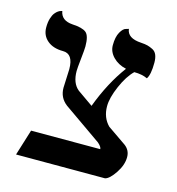

<svg xmlns="http://www.w3.org/2000/svg" viewBox="-89 -636 657 713"><g transform="rotate(15 240.0 -279.5)"><path d="M344 -189 415 -140Q437 -124 437 -97Q437 -67 416 -35.5Q395 -4 378 0H36L67 -100H333Q333 -109 318 -122L172 -224Q142 -247 142 -285L145 -357Q145 -416 105 -416Q67 -416 44.5 -435Q22 -454 22 -485Q22 -505 26.5 -519.5Q31 -534 37 -541.5Q43 -549 49 -553Q55 -557 60 -558L64 -559Q70 -524 113 -521Q152 -519 166.5 -507Q181 -495 181 -454Q181 -442 177 -405.5Q173 -369 173 -358Q173 -311 200 -289L260 -247Q296 -343 348 -413Q317 -420 297.5 -440Q278 -460 278 -485Q278 -517 288.5 -535.5Q299 -554 310 -556L320 -559Q324 -524 377 -521Q393 -520 402.5 -517.5Q412 -515 423 -509.5Q434 -504 439 -492Q444 -480 444 -462Q444 -416 432 -399Q411 -409 381 -409Q356 -385 336 -339Q316 -293 316 -261Q316 -217 344 -189Z"/></g></svg>

Font: Linux Libertine Initials O
Style: Initials
Weight: 400
Designer: Philipp H. Poll
Foundry: Philipp H. Poll
Version: Version 5.0.6